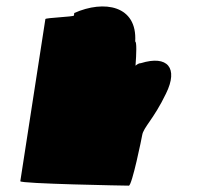

<svg xmlns="http://www.w3.org/2000/svg" viewBox="-20 -585 667 605"><path d="M44 -14C43 -6 376 0 386 0C396 0 427 -152 428 -159C432 -184 464 -209 503 -290C543 -371 508 -412 424 -386C418 -386 413 -383 407 -378C410 -416 411 -454 406 -454C413 -568 308 -586 214 -544L213 -536C211 -532 124 -529 123 -525Z"/></svg>

Font: Ampere
Style: Ita
Weight: 400
Version: Version 1